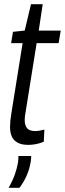

<svg xmlns="http://www.w3.org/2000/svg" viewBox="-20 -682 310 917"><path d="M192 -63 189 -5Q153 10 114 10Q73 10 50.5 -10.5Q28 -31 28 -76Q28 -104 34 -139L88 -476H33L42 -530L98 -536L128 -662H184L165 -536H270L260 -476H155L102 -145Q100 -135 99 -126Q98 -117 98 -109Q98 -83 109.5 -69.5Q121 -56 148 -56Q158 -56 169 -58Q180 -60 192 -63ZM68 63H129Q129 74 127 89Q121 126 107.5 156.5Q94 187 73 215H21Q40 182 50.5 152.5Q61 123 66 94Q68 78 68 63Z"/></svg>

Font: Georama Condensed
Style: Italic
Weight: 400
Width: 3
Italic angle: -9°
Designer: Jean-Baptiste Levee
Foundry: Production Type
Version: Version 1.000